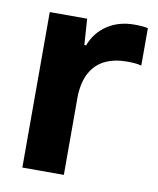

<svg xmlns="http://www.w3.org/2000/svg" viewBox="-67 -594 531 647"><g transform="rotate(10 198.5 -270.0)"><path d="M53 0V-532H181L187 -443H193Q210 -488 249 -514Q288 -540 342 -540Q356 -540 367.5 -539Q379 -538 388 -536V-408Q377 -411 364.5 -412Q352 -413 339 -413Q296 -413 264.5 -398Q233 -383 215 -351.5Q197 -320 195 -271V0Z"/></g></svg>

Font: Mona Sans Expanded SemiBold
Style: Regular
Weight: 600
Width: 7
Designer: Deni Anggara
Foundry: GitHub
Version: Version 2.000